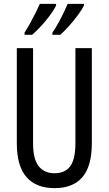

<svg xmlns="http://www.w3.org/2000/svg" viewBox="-20 -963 562 993"><path d="M455 -224Q455 -103 406 -46.5Q357 10 262 10Q167 10 117 -47Q67 -104 67 -223V-714H151V-222Q151 -140 180 -103.5Q209 -67 262 -67Q316 -67 343 -103Q370 -139 370 -223V-714H455ZM414 -934Q403 -912 381.5 -883Q360 -854 335.5 -827Q311 -800 292 -783H251V-794Q266 -816 282 -845Q298 -874 311 -901Q324 -928 330 -943H414ZM270 -934Q253 -900 217.5 -857Q182 -814 146 -783H107V-794Q122 -818 137.5 -846Q153 -874 166 -900.5Q179 -927 186 -943H270Z"/></svg>

Font: Noto Sans Thai ExtCond
Style: Regular
Weight: 400
Width: 2
Designer: Monotype Design Team
Foundry: Monotype Imaging Inc.
Version: Version 2.002; ttfautohint (v1.8.4.7-5d5b)